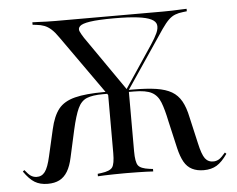

<svg xmlns="http://www.w3.org/2000/svg" viewBox="-46 -625 851 689"><g transform="rotate(-5 380.0 -280.0)"><path d="M370.2 -248.4 187.1 -507.3Q173.4 -527.4 161.3 -538.3Q149.2 -549.2 136.7 -554Q124.2 -558.9 108.1 -560.5L94.4 -562.1V-571Q104.8 -571 117.7 -570.2Q130.6 -569.4 146 -569Q161.3 -568.5 178.2 -568.5H182.3H562.1H565.3Q583.1 -568.5 598.4 -569Q613.7 -569.4 626.6 -570.2Q639.5 -571 650 -571V-562.1L636.3 -560.5Q620.2 -558.9 607.7 -554Q595.2 -549.2 583.9 -538.3Q572.6 -527.4 558.1 -506.5L383.9 -248.4ZM99.2 11.3Q71.8 11.3 52.4 -0.4Q33.1 -12.1 13.7 -40.3L19.4 -45.2Q32.3 -29 40.7 -23.4Q49.2 -17.7 60.5 -16.9Q79.8 -16.1 91.5 -31.5Q103.2 -46.8 112.1 -87.1L133.9 -182.3Q144.4 -229 164.1 -254Q183.9 -279 223.4 -289.1Q262.9 -299.2 329 -299.2H354.8L358.9 -291.9H324.2Q287.1 -291.9 266.1 -283.5Q245.2 -275 233.5 -249.6Q221.8 -224.2 210.5 -174.2L188.7 -75.8Q182.3 -45.2 170.6 -25.8Q158.9 -6.5 141.5 2.4Q124.2 11.3 99.2 11.3ZM374.2 -2.4Q354.8 -2.4 337.5 -2Q320.2 -1.6 306 -1.2Q291.9 -0.8 280.6 0V-8.9L293.5 -10.5Q325 -14.5 333.9 -27Q342.7 -39.5 342.7 -78.2V-316.9L393.5 -265.3L417.7 -302.4V-78.2Q417.7 -39.5 426.6 -27Q435.5 -14.5 466.9 -10.5L479.8 -8.9V0Q469.4 -0.8 454.8 -1.2Q440.3 -1.6 423 -2Q405.6 -2.4 386.3 -2.4H380.6ZM661.3 11.3Q637.1 11.3 619.4 2.4Q601.6 -6.5 590.7 -25.8Q579.8 -45.2 572.6 -75.8L550 -174.2Q541.1 -217.7 531 -243.5Q521 -269.4 500 -280.6Q479 -291.9 436.3 -291.9H408.9L414.5 -299.2H431.5Q483.1 -299.2 516.9 -294Q550.8 -288.7 572.2 -276.2Q593.5 -263.7 606.5 -240.7Q619.4 -217.7 626.6 -182.3L648.4 -87.1Q657.3 -46 668.5 -31Q679.8 -16.1 700 -16.9Q711.3 -17.7 719.8 -23.4Q728.2 -29 741.9 -45.2L746.8 -40.3Q727.4 -12.1 708.1 -0.4Q688.7 11.3 661.3 11.3ZM393.5 -277.4 512.1 -454.8Q526.6 -476.6 534.3 -493.5Q541.9 -510.5 539.5 -523Q537.1 -535.5 521 -543.5Q504.8 -551.6 472.6 -555.6Q440.3 -559.7 387.9 -559.7Q329.8 -559.7 300.8 -555.2Q271.8 -550.8 263.7 -542.3Q255.6 -533.9 260.5 -523.4Q265.3 -512.9 274.2 -499.2L415.3 -296Z"/></g></svg>

Font: Playfair 144pt SemiCondensed Light
Style: Regular
Weight: 300
Width: 4
Designer: Claus Eggers Sørensen
Foundry: Claus Eggers Sørensen
Version: Version 2.203